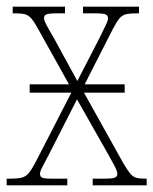

<svg xmlns="http://www.w3.org/2000/svg" viewBox="-22 -556 460 576"><path d="M-2 0V-20H10Q31 -20 43 -23Q55 -26 64 -36.5Q73 -47 85 -70L192 -278H67V-303H185L93 -468Q81 -490 72.5 -500Q64 -510 53.5 -513Q43 -516 24 -516H16V-536H173V-516H152Q123 -516 116.5 -512.5Q110 -509 110 -502Q110 -495 118 -480Q126 -465 139 -443L210 -313L276 -441Q287 -464 294.5 -479Q302 -494 302 -501Q302 -509 295.5 -512.5Q289 -516 260 -516H227V-536H395V-516H390Q369 -516 357 -513.5Q345 -511 336.5 -501Q328 -491 316 -468L232 -303H352V-278H230L347 -68Q360 -46 368 -36Q376 -26 386 -23Q396 -20 413 -20H418V0H256V-20H288Q317 -20 323.5 -23.5Q330 -27 330 -34Q330 -42 322.5 -56.5Q315 -71 302 -94L209 -258L124 -91Q112 -68 105 -55Q98 -42 98 -34Q98 -26 104.5 -23Q111 -20 135 -20H180V0Z"/></svg>

Font: Noto Serif Condensed Thin
Style: Regular
Weight: 100
Width: 3
Designer: Monotype Design Team
Foundry: Monotype Imaging Inc.
Version: Version 2.013; ttfautohint (v1.8.4.7-5d5b)